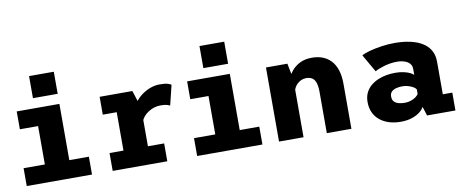

<svg xmlns="http://www.w3.org/2000/svg" viewBox="-64 -991 3078 1276"><g transform="rotate(-10 1475.0 -353.0)"><path d="M30.5 0V-120.5H174V-379.5H51V-500H339V-120.5H471V0ZM172.5 -717H339.5V-568H172.5Z M610.5 0V-120.5H704.5V-379.5H610.5V-500H831.5L869.5 -382V-120.5H979V0ZM866.5 -288.5 814 -316.5Q814 -351 826.2 -381Q838.5 -411 859 -435Q879.5 -459 905.8 -476.2Q932 -493.5 960.8 -502.8Q989.5 -512 1017 -512Q1056 -512 1073.5 -505.8Q1091 -499.5 1095 -496L1062 -360.5Q1058.5 -364 1042.5 -368.8Q1026.5 -373.5 998.5 -373.5Q976 -373.5 955 -366.8Q934 -360 915.8 -348.2Q897.5 -336.5 884.5 -321.2Q871.5 -306 866.5 -288.5Z M1180.5 0V-120.5H1324V-379.5H1201V-500H1489V-120.5H1621V0ZM1322.5 -717H1489.5V-568H1322.5Z M1733 0V-500H1877.5L1898.5 -393.5V0ZM2055.5 0V-277.5Q2055.5 -315.5 2048 -339Q2040.5 -362.5 2024.5 -373.2Q2008.5 -384 1984 -384Q1965.5 -384 1949.8 -377Q1934 -370 1922 -358.2Q1910 -346.5 1903 -332Q1896 -317.5 1894 -302L1861.5 -320Q1861.5 -353.5 1872.5 -387Q1883.5 -420.5 1906.2 -448.8Q1929 -477 1963.2 -494Q1997.5 -511 2044 -511Q2083 -511 2115.2 -499Q2147.5 -487 2171.5 -461.8Q2195.5 -436.5 2208.5 -397.2Q2221.5 -358 2221.5 -303V0Z M2552.5 11Q2511.5 11 2476.2 0.2Q2441 -10.5 2414.2 -31.8Q2387.5 -53 2372.8 -84.2Q2358 -115.5 2358 -156.5Q2358 -191 2370.5 -217.5Q2383 -244 2404.8 -262.8Q2426.5 -281.5 2454 -293.5Q2481.5 -305.5 2511.8 -310.8Q2542 -316 2571.5 -316Q2603 -316 2628.2 -310.5Q2653.5 -305 2670.8 -296.5Q2688 -288 2695 -280V-320.5Q2695 -337 2687.8 -349.2Q2680.5 -361.5 2667.2 -369.8Q2654 -378 2636 -382.2Q2618 -386.5 2597 -386.5Q2572.5 -386.5 2550 -382.8Q2527.5 -379 2508.5 -373.5Q2489.5 -368 2473.5 -361.5Q2457.5 -355 2446.5 -348.5L2378 -468Q2397 -479 2432.5 -488.8Q2468 -498.5 2512.8 -505.2Q2557.5 -512 2605.5 -512Q2640.5 -512 2676.5 -507.2Q2712.5 -502.5 2745 -491Q2777.5 -479.5 2803.5 -459.8Q2829.5 -440 2844.5 -410.5Q2859.5 -381 2859.5 -339.5V-120.5H2923.5V0H2732L2712.5 -61.5Q2705 -45.5 2684.5 -28.8Q2664 -12 2631 -0.5Q2598 11 2552.5 11ZM2601.5 -108.5Q2624.5 -108.5 2644 -115.5Q2663.5 -122.5 2676.8 -132.5Q2690 -142.5 2695 -151.5V-182.5Q2690 -191.5 2676 -199.8Q2662 -208 2643 -213.8Q2624 -219.5 2604 -219.5Q2583 -219.5 2563.2 -214.8Q2543.5 -210 2531 -198.2Q2518.5 -186.5 2518.5 -165Q2518.5 -143.5 2529.5 -131.2Q2540.5 -119 2559.5 -113.8Q2578.5 -108.5 2601.5 -108.5Z"/></g></svg>

Font: Trispace Thin
Style: Bold
Weight: 700
Version: Version 1.210